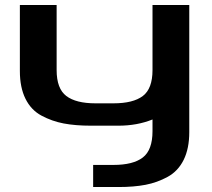

<svg xmlns="http://www.w3.org/2000/svg" viewBox="-20 -506 852 773"><path d="M208 -224Q208 -149 247 -119.5Q286 -90 364 -90H437Q516 -90 555 -119.5Q594 -149 594 -224V-486H742V26Q742 92 719.5 137.5Q697 183 655 206Q613 229 566 238Q519 247 457 247H355V158H437Q516 158 555 128Q594 98 594 22V-25Q532 0 457 0H346Q283 0 236 -9Q189 -18 147 -40.5Q105 -63 82.5 -108.5Q60 -154 60 -220V-486H208Z"/></svg>

Font: Aneo
Style: Bold
Weight: 700
Designer: Anastasios Pappas
Foundry: Anastasios Pappas
Version: Version 1.000